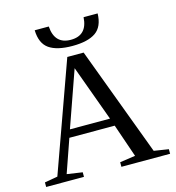

<svg xmlns="http://www.w3.org/2000/svg" viewBox="-122 -951 966 1055"><g transform="rotate(-15 361.0 -424.0)"><path d="M225 -26V0H10V-26L84 -39L307 -660H400L632 -39L715 -26V0H438V-26L526 -39L461 -228H203L137 -39ZM330 -590 218 -272H446ZM530 -848Q528 -773 483.5 -742Q439 -711 351 -711Q263 -711 218.5 -742Q174 -773 172 -848H252Q259 -746 351 -746Q444 -746 450 -848Z"/></g></svg>

Font: Libra Serif Modern
Style: Regular
Weight: 400
Designer: Stefan Peev, Context Ltd
Foundry: Stefan Peev, Context Ltd
Version: Version 1.000